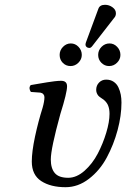

<svg xmlns="http://www.w3.org/2000/svg" viewBox="-20 -778 531 808"><path d="M491.2 -346.2Q491.2 -291.5 474.9 -230.5Q458.5 -169.4 429.4 -115.2Q400.4 -61 354.5 -25.6Q308.6 9.8 255.9 9.8Q192.9 9.8 153.3 -16.1Q113.8 -42 113.8 -98.1Q113.8 -139.6 127.4 -203.4Q141.1 -267.1 159.2 -324.2Q167 -351.6 167 -369.1Q167 -376 162.6 -381.3Q158.2 -386.7 149.9 -388.2Q134.8 -389.6 109.9 -391.1Q99.1 -407.2 108.9 -419.9Q119.6 -421.9 141.8 -425.5Q164.1 -429.2 178.2 -431.6Q192.4 -434.1 209.2 -436Q226.1 -438 236.8 -438Q262.2 -438 262.2 -415Q262.2 -387.7 233.9 -297.9Q193.8 -152.3 193.8 -106.9Q193.8 -69.3 210.7 -49.6Q227.5 -29.8 267.1 -29.8Q302.2 -29.8 335.7 -59.3Q369.1 -88.9 391.4 -131.6Q413.6 -174.3 427.2 -219.7Q440.9 -265.1 440.9 -298.8Q440.9 -317.9 436 -331.1Q431.6 -345.2 417 -357.9Q414.6 -359.9 406 -365.5Q397.5 -371.1 394 -375Q384.8 -386.2 384.8 -399.9Q384.8 -418 396.7 -430.4Q408.7 -442.9 426.8 -442.9Q445.3 -442.9 458.5 -433.8Q471.7 -424.8 478.5 -409.9Q485.4 -395 488.3 -379.4Q491.2 -363.8 491.2 -346.2ZM277.8 -595.2Q296.9 -595.2 310.5 -580.8Q324.2 -566.4 324.2 -546.9Q324.2 -528.3 310.1 -514.2Q295.9 -500 276.9 -500Q257.3 -500 244.1 -513.7Q231 -527.3 231 -546.9Q231 -566.4 245.1 -580.8Q259.3 -595.2 277.8 -595.2ZM440.9 -595.2Q459.5 -595.2 473.1 -580.8Q486.8 -566.4 486.8 -546.9Q486.8 -528.3 472.7 -514.2Q458.5 -500 439 -500Q420.4 -500 406.7 -513.7Q393.1 -527.3 393.1 -546.9Q393.1 -566.4 407.2 -580.8Q421.4 -595.2 440.9 -595.2ZM421.9 -757.8Q439.5 -757.8 453.6 -747.3Q467.8 -736.8 467.8 -722.2Q467.8 -710 460 -702.1L368.2 -584Q362.3 -576.2 356 -576.2Q349.1 -576.2 344.5 -580.1Q339.8 -584 339.8 -589.8Q339.8 -594.2 341.8 -600.1L394 -741.2Q399.9 -757.8 421.9 -757.8Z"/></svg>

Font: Common Serif News
Style: Italic
Weight: 450
Italic angle: -12°
Designer: Philipp H. Poll, Khaled Hosny
Foundry: Stefan Peev, Context Ltd.
Version: Version 1.026